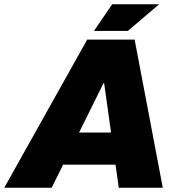

<svg xmlns="http://www.w3.org/2000/svg" viewBox="-57 -887 854 907"><path d="M-37 0 355 -700H579L712 0H504L435 -494H432L187 0ZM200 -109 230 -261H550L519 -109ZM387 -741 473 -867H695L547 -741Z"/></svg>

Font: REM ExtraBold
Style: Italic
Weight: 800
Italic angle: -11°
Designer: Octavio Pardo
Foundry: Ashler Design
Version: Version 1.005;gftools[0.9.28]